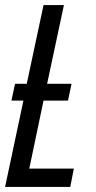

<svg xmlns="http://www.w3.org/2000/svg" viewBox="-20 -734 376 754"><path d="M0 0H256L270 -72H95L151 -339H247L261 -405H165L231 -714H151L85 -405H39L25 -339H72Z"/></svg>

Font: Noto Sans ExtraCondensed
Style: Italic
Weight: 400
Width: 2
Italic angle: -12°
Designer: Monotype Design Team
Foundry: Monotype Imaging Inc.
Version: Version 2.013